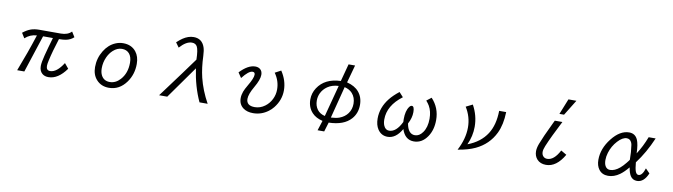

<svg xmlns="http://www.w3.org/2000/svg" viewBox="-42 -1677 9083 2593"><g transform="rotate(10 4500.0 -380.5)"><path d="M171.9 -484.9Q229.5 -530.3 280.3 -547.9Q330.1 -564.9 394 -564.9H689Q784.7 -564.9 835 -618.2L878.9 -547.9Q835 -506.3 770.5 -494.1Q734.9 -487.3 677.7 -486.8Q620.6 -309.6 591.3 -176.8Q580.6 -128.9 580.6 -103Q580.6 -41 634.8 -41Q724.6 -41 814 -182.1L870.1 -113.8Q757.8 43.9 625.5 43.9Q573.2 43.9 540 15.6Q499 -19.5 499 -86.9Q499 -135.7 524.9 -235.8Q553.7 -347.2 594.7 -486.8H460Q382.8 -255.4 293 24.9H194.8Q297.9 -240.2 376 -483.9Q284.2 -479.5 214.8 -416Z M1543 -583Q1657.2 -583 1720.2 -503.9Q1771 -439.9 1771 -338.4Q1771 -194.3 1691.4 -84.5Q1598.1 43.9 1454.6 43.9Q1348.6 43.9 1283.7 -27.8Q1223.1 -94.2 1223.1 -200.7Q1223.1 -322.8 1286.6 -425.8Q1345.2 -521.5 1436 -560.5Q1486.8 -583 1543 -583ZM1540 -504.9Q1475.6 -504.9 1418.9 -453.1Q1375 -413.1 1347.7 -353Q1314.9 -280.3 1314.9 -201.2Q1314.9 -142.1 1336.4 -102.1Q1372.6 -35.2 1452.6 -35.2Q1533.2 -35.2 1595.2 -103.5Q1678.2 -194.3 1678.2 -337.9Q1678.2 -420.4 1639.6 -463.9Q1603 -504.9 1540 -504.9Z M2252.9 24.9H2141.1L2184.1 -32.7Q2423.3 -354.5 2554.2 -536.1Q2551.3 -667.5 2527.8 -711.9Q2506.8 -752 2455.1 -752Q2377 -752 2290 -654.3L2243.2 -719.2Q2287.1 -759.8 2319.8 -781.2Q2393.1 -830.1 2466.3 -830.1Q2580.6 -830.1 2619.1 -718.8Q2633.8 -675.8 2636.7 -602.5Q2642.6 -438.5 2673.8 -310.1Q2714.8 -141.6 2807.1 24.9H2695.3Q2603 -174.3 2567.9 -418.9Z M3144 -465.8Q3255.4 -583 3354.5 -583Q3397.5 -583 3423.3 -560.1Q3453.1 -534.2 3453.1 -485.8Q3453.1 -419.4 3388.7 -309.1Q3324.7 -198.7 3324.7 -135.3Q3324.7 -41 3439.9 -41Q3514.2 -41 3578.6 -88.4Q3634.3 -129.4 3666 -193.4Q3697.3 -255.9 3697.3 -327.6Q3697.3 -445.3 3626 -545.9L3708 -589.8Q3790 -466.3 3790 -331.1Q3790 -198.2 3702.1 -87.9Q3674.3 -52.7 3638.2 -26.4Q3545.4 43 3431.6 43Q3349.1 43 3296.9 4.9Q3232.9 -42 3232.9 -128.9Q3232.9 -171.9 3250 -219.2Q3263.7 -256.3 3299.3 -316.4Q3363.3 -423.3 3363.3 -472.2Q3363.3 -506.8 3330.1 -506.8Q3276.4 -506.8 3190.9 -396Z M4588.9 -830.1H4678.2L4611.3 -586.9Q4720.2 -559.1 4774.9 -494.1Q4835.9 -422.9 4835.9 -316.9Q4835.9 -202.1 4765.6 -123Q4668 -13.2 4460.9 -8.8L4421.9 119.1H4331.1L4375 -17.1Q4282.2 -38.6 4229.5 -94.7Q4162.1 -166.5 4162.1 -274.9Q4162.1 -360.8 4210 -434.1Q4307.6 -583.5 4524.9 -590.8ZM4508.3 -520Q4420.4 -516.6 4357.9 -474.1Q4301.8 -436 4273.4 -376.5Q4251 -329.1 4251 -274.9Q4251 -203.1 4288.6 -152.3Q4324.7 -104 4394 -87.9ZM4590.3 -518.1 4478 -81.1Q4549.8 -84.5 4593.8 -101.1Q4665.5 -127.9 4705.6 -183.6Q4747.1 -241.2 4747.1 -316.9Q4747.1 -402.3 4696.8 -458.5Q4658.2 -501.5 4590.3 -518.1Z M5772 -581.1Q5884.3 -461.9 5884.3 -293.9Q5884.3 -158.7 5820.3 -64.5Q5748 42 5636.7 42Q5514.6 42 5469.2 -98.1Q5389.6 42 5276.4 42Q5189.9 42 5140.6 -31.7Q5102.1 -89.8 5102.1 -179.2Q5102.1 -330.6 5205.1 -460Q5252 -519 5332 -582L5388.2 -520Q5192.9 -373 5192.9 -182.1Q5192.9 -131.8 5208.5 -97.2Q5232.4 -43 5282.2 -43Q5379.9 -43 5452.1 -191.9Q5450.7 -214.8 5450.7 -231.4Q5450.7 -346.2 5494.1 -404.3Q5510.7 -426.8 5528.3 -426.8Q5563 -426.8 5563 -345.7Q5563 -266.1 5518.1 -183.1Q5543 -43 5635.7 -43Q5696.8 -43 5741.7 -106.4Q5793.5 -178.2 5793.5 -295.9Q5793.5 -397 5752.4 -469.2Q5735.4 -498.5 5707 -530.8Z M6796.9 -564.9Q6792.5 -392.1 6735.4 -273.4Q6652.8 -102.5 6476.1 -19Q6380.9 25.9 6238.8 48.8Q6324.7 -115.2 6324.7 -269Q6324.7 -416.5 6245.6 -542L6335.9 -586.9Q6412.6 -447.8 6412.6 -294.9Q6412.6 -167 6356.9 -45.9Q6530.8 -111.3 6618.2 -247.1Q6697.8 -371.1 6700.7 -564.9Z M7509.3 -666 7595.2 -879.9H7704.6L7572.8 -666ZM7619.6 -183.1 7696.8 -137.7Q7592.3 43.9 7449.2 43.9Q7369.6 43.9 7324.7 -5.9Q7285.6 -50.3 7285.6 -115.2Q7285.6 -158.7 7307.1 -217.3Q7324.7 -264.2 7359.6 -343Q7394.5 -421.9 7447.8 -531.7L7463.9 -564.9H7567.9Q7510.3 -453.1 7467.3 -363.3Q7424.3 -273.4 7396 -205.1Q7375 -153.8 7375 -122.6Q7375 -86.9 7393.1 -65.4Q7414.6 -39.1 7451.2 -39.1Q7544.4 -39.1 7619.6 -183.1Z M8845.7 -85Q8792 43.9 8696.8 43.9Q8636.7 43.9 8605.5 -5.4Q8581.1 -43.5 8568.8 -119.1Q8510.3 -48.3 8458.5 -11.2Q8381.8 43.9 8299.8 43.9Q8217.3 43.9 8172.9 -16.1Q8134.8 -67.4 8134.8 -147.5Q8134.8 -301.8 8245.6 -442.4Q8356 -583 8481.9 -583Q8564.9 -583 8599.1 -506.3Q8625.5 -446.8 8628.9 -321.8Q8700.2 -431.6 8751 -564.9H8846.7Q8758.3 -357.9 8639.6 -201.2Q8647 -116.2 8660.6 -79.1Q8675.8 -39.1 8703.1 -39.1Q8754.4 -39.1 8787.6 -144ZM8553.7 -220.7Q8553.7 -329.1 8539.1 -422.4Q8536.1 -441.4 8527.8 -458Q8506.8 -500 8462.9 -500Q8405.3 -500 8340.3 -429.2Q8273.9 -357.4 8244.6 -261.2Q8229 -209.5 8229 -161.1Q8229 -110.8 8246.1 -79.6Q8268.6 -39.1 8313 -39.1Q8376.5 -39.1 8445.8 -97.2Q8481.4 -127.4 8518.6 -173.8Q8553.7 -217.3 8553.7 -220.7Z"/></g></svg>

Font: BIZ UDGothic
Style: Regular
Weight: 400
Monospace: yes
Designer: TypeBank Co., Ltd.
Foundry: Morisawa Inc.
Version: Version 1.05